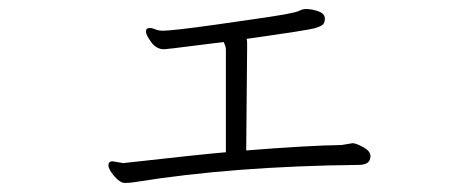

<svg xmlns="http://www.w3.org/2000/svg" viewBox="-20 -408 1040 425"><path d="M253 -47 229 -51Q220 -51 220 -42Q220 -33 233 -18Q246 -3 256.5 -3Q267 -3 279 -5Q496 -40 774 -43Q800 -43 800 -62V-64Q799 -74 784.5 -82Q770 -90 762 -91H760L736 -87Q663 -86 525 -75L527 -299V-312Q527 -319 526 -322Q661 -341 676.5 -345.5Q692 -350 695.5 -354.5Q699 -359 699 -366V-367Q699 -378 684.5 -383Q670 -388 659 -388H656Q650 -388 642 -384Q631 -378 538 -365Q497 -359 454.5 -353Q412 -347 381.5 -343.5Q351 -340 341 -340Q331 -340 324 -343Q317 -346 312 -346Q303 -346 303 -338.5Q303 -331 314.5 -315Q326 -299 343 -299L363 -301L475 -315Q480 -305 480 -299V-71Q431 -67 253 -47Z"/></svg>

Font: LXGW WenKai Mono TC Light
Style: Regular
Weight: 300
Designer: LXGW / Fontworks Inc.
Foundry: LXGW / Fontworks Inc.
Version: Version 1.330